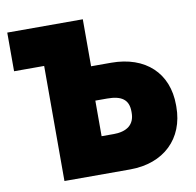

<svg xmlns="http://www.w3.org/2000/svg" viewBox="-78 -780 878 861"><g transform="rotate(-10 360.5 -350.0)"><path d="M147 0H446C600 0 699 -96 699 -241V-249C699 -394 602 -486 445 -486H354V-700H10V-524H147ZM346 -169V-331H400C465 -331 497 -309 497 -255V-249C497 -195 461 -169 401 -169Z"/></g></svg>

Font: Fixel Display Black
Style: Regular
Weight: 900
Designer: AlfaBravo + MacPaw
Foundry: Kyrylo Tkachov, Marchela Mozhyna, Serhii Makarenko, Maria Weinstein, Zakhar Kryvoshyya
Version: Version 1.211